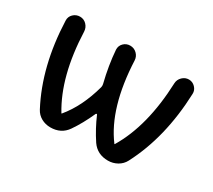

<svg xmlns="http://www.w3.org/2000/svg" viewBox="-104 -710 1001 901"><g transform="rotate(30 396.0 -260.0)"><path d="M241 0Q214 0 191.5 -12.5Q169 -25 157 -48Q62 -228 53 -470Q52 -491 67 -505.5Q82 -520 103 -520Q124 -520 138.5 -505Q153 -490 154 -469Q163 -232 253 -84Q253 -83 254 -83Q255 -83 256 -84Q321 -162 354 -283Q356 -292 354 -300Q332 -389 326 -470Q325 -491 339.5 -505.5Q354 -520 375 -520Q396 -520 411 -505.5Q426 -491 427 -470Q438 -220 540 -84Q540 -83 542 -83Q543 -83 543 -84Q633 -234 642 -471Q643 -491 658 -505.5Q673 -520 693 -520Q713 -520 727.5 -505Q742 -490 741 -470Q732 -229 638 -49Q626 -26 603 -13Q580 0 553 0Q495 0 464 -45Q427 -101 401 -162Q400 -164 397.5 -163.5Q395 -163 394 -161Q364 -94 330 -45Q299 0 241 0Z"/></g></svg>

Font: Rounded Mplus 1c Medium
Style: Regular
Weight: 500
Version: Version 1.059.20150529